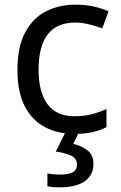

<svg xmlns="http://www.w3.org/2000/svg" viewBox="-20 -566 520 826"><path d="M300 10Q229 10 173.5 -19Q118 -48 86.5 -109Q55 -170 55 -265Q55 -364 88 -426Q121 -488 177.5 -517Q234 -546 306 -546Q347 -546 385 -537.5Q423 -529 447 -517L420 -444Q396 -453 364 -461Q332 -469 304 -469Q146 -469 146 -266Q146 -169 184.5 -117.5Q223 -66 299 -66Q343 -66 376.5 -75Q410 -84 438 -97V-19Q411 -5 378.5 2.5Q346 10 300 10ZM382 139Q382 187 345 213.5Q308 240 234 240Q202 240 184 235V180Q193 182 208 183.5Q223 185 237 185Q273 185 292 175.5Q311 166 311 141Q311 115 284.5 103Q258 91 220 86L263 0H321L295 53Q331 61 356.5 81Q382 101 382 139Z"/></svg>

Font: Noto Sans Mayan Numerals
Style: Regular
Weight: 400
Designer: Monotype Design Team
Foundry: Monotype Imaging Inc.
Version: Version 2.001; ttfautohint (v1.8.4.7-5d5b)